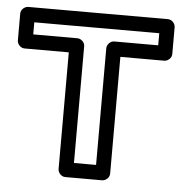

<svg xmlns="http://www.w3.org/2000/svg" viewBox="-62 -580 614 649"><g transform="rotate(5 245.0 -256.0)"><path d="M457 -446H308C292.9 -446 283 -431.7 283 -421V-25H208V-421C208 -436.1 193.7 -446 183 -446H33V-487H457ZM482 -396C492.7 -396 507 -405.9 507 -421V-512C507 -522.7 497.1 -537 482 -537H8C-2.7 -537 -17 -527.1 -17 -512V-421C-17 -410.3 -7.1 -396 8 -396H158V0C158 10.7 167.9 25 183 25H308C318.7 25 333 15.1 333 0V-396Z"/></g></svg>

Font: Fog Sans
Style: Outline
Weight: 700
Foundry: Intel Corporation
Version: Version 1.00